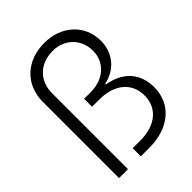

<svg xmlns="http://www.w3.org/2000/svg" viewBox="-212 -848 956 956"><g transform="rotate(-45 266.5 -369.5)"><path d="M58.6 -536.6V0H121.6V-534.7C121.6 -623.5 183.6 -681.6 272.5 -681.6C355.5 -681.6 415.5 -622.6 415.5 -540C415.5 -458.5 351.6 -402.3 262.2 -402.3H214.8V-346.2H265.1C373 -346.2 439.5 -290 439.5 -201.2C439.5 -112.3 372.6 -57.1 264.6 -57.1H211.9V0H273.4C410.2 0 502.9 -77.1 502.9 -196.8C502.9 -290.5 447.8 -358.4 342.3 -376V-381.3C426.8 -397.9 478.5 -465.8 478.5 -546.9C478.5 -659.2 392.1 -739.3 271 -739.3C146 -739.3 58.6 -658.2 58.6 -536.6Z"/></g></svg>

Font: Guggenheim Sans Display Light
Style: Regular
Weight: 300
Designer: Modified by Tom Baber under direction of Pentagram Design 2023
Foundry: rsms
Version: Version 1.001;Glyphs 3.1.2 (3151)